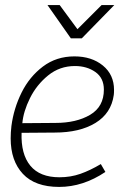

<svg xmlns="http://www.w3.org/2000/svg" viewBox="-20 -727 535 756"><path d="M22 -182Q22 -206 25 -231Q34 -300 65 -362.5Q96 -425 149 -465Q202 -505 273 -505Q341 -505 385 -469Q429 -433 429 -373Q429 -360 428 -353Q418 -281 356 -243Q294 -205 195 -205L65 -204Q62 -120 99.5 -74.5Q137 -29 214 -29Q258 -29 296.5 -42.5Q335 -56 377 -81L395 -50Q307 9 213 9Q118 9 70 -42.5Q22 -94 22 -182ZM389 -374Q389 -420 355.5 -443.5Q322 -467 275 -467Q215 -467 169.5 -430Q124 -393 98 -340.5Q72 -288 68 -242L198 -243Q281 -243 335 -275Q389 -307 389 -374ZM167 -707H215L285 -612L380 -707H430L302 -576H259Z"/></svg>

Font: Bellota Light
Style: Italic
Weight: 300
Italic angle: -7.5°
Designer: Kemie Guaida
Foundry: Kemie Guaida
Version: Version 4.001